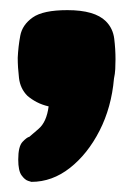

<svg xmlns="http://www.w3.org/2000/svg" viewBox="-20 -712 260 379"><path d="M42 -353Q42 -353 35.5 -355Q29 -357 22.5 -366Q16 -375 16 -397Q16 -423 24.5 -432Q33 -441 38 -442Q40 -444 56 -457.5Q72 -471 76 -502Q63 -505 52.5 -510.5Q42 -516 34 -523Q20 -537 17.5 -558Q15 -579 15 -598Q16 -620 20 -641.5Q24 -663 44.5 -677.5Q65 -692 113 -692Q167 -692 189 -670Q203 -656 205.5 -635.5Q208 -615 208 -595Q208 -585 207.5 -575.5Q207 -566 205 -557Q200 -500 176.5 -454Q153 -408 118 -380.5Q83 -353 42 -353Z"/></svg>

Font: Fredoka Expanded
Style: Bold
Weight: 700
Width: 7
Designer: Ben Nathan
Foundry: Milena B. Brandão, Ben Nathan
Version: Version 2.001